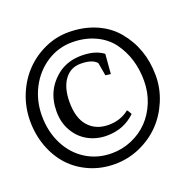

<svg xmlns="http://www.w3.org/2000/svg" viewBox="-117 -766 907 894"><g transform="rotate(-20 337.0 -319.5)"><path d="M62 -320.8Q62 -241.7 93.8 -179Q125.5 -116.2 181.9 -80.8Q238.3 -45.4 309.6 -45.4Q361.8 -45.4 408.9 -65.7Q456.1 -85.9 490.2 -121.1Q524.4 -156.2 544.7 -206.1Q564.9 -255.9 564.9 -312Q564.9 -425.3 504.9 -507.3Q474.1 -548.3 423.3 -571.5Q372.6 -594.7 310.5 -594.7Q241.7 -594.7 184.3 -557.4Q127 -520 94.5 -457.3Q62 -394.5 62 -320.8ZM2 -315.4Q2 -383.8 27.1 -445.1Q52.2 -506.3 94.5 -550Q136.7 -593.8 193.1 -619.1Q249.5 -644.5 310.5 -644.5Q384.3 -644.5 444.6 -618.7Q504.9 -592.8 543.9 -546.4Q624 -451.2 624.5 -316.9Q624.5 -252.4 599.6 -192.9Q574.7 -133.3 532.5 -89.6Q490.2 -45.9 430.9 -19.5Q371.6 6.8 305.7 6.8Q239.7 6.8 182.9 -17.8Q126 -42.5 86.4 -85.2Q46.9 -127.9 24.4 -187.7Q2 -247.6 2 -315.4ZM340.3 -174.8Q400.4 -174.8 442.9 -209.5Q449.7 -202.6 457.5 -186Q399.9 -130.4 315.9 -130.4Q265.6 -130.4 224.4 -152.6Q183.1 -174.8 158 -217.5Q132.8 -260.3 132.8 -315.9Q132.8 -425.8 218.8 -488.8Q266.1 -521.5 330.6 -521.5Q397.9 -521.5 438 -491.2L430.2 -394L404.3 -397L393.1 -461.4Q372.1 -487.3 313 -487.3Q263.7 -487.3 234.1 -447Q204.6 -406.7 204.6 -335.9Q204.6 -256.3 241.5 -215.6Q278.3 -174.8 340.3 -174.8Z"/></g></svg>

Font: Neuton
Style: Regular
Weight: 400
Designer: Brian M Zick
Version: Version 1.3